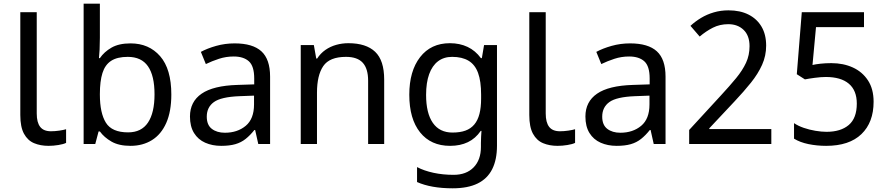

<svg xmlns="http://www.w3.org/2000/svg" viewBox="-20 -780 4808 1040"><path d="M243 10Q199 10 164.5 -4.5Q130 -19 110 -55.5Q90 -92 90 -157V-714H179V-165Q179 -117 197.5 -93Q216 -69 256 -69Q278 -69 301.5 -72.5Q325 -76 338 -80V-6Q324 1 296.5 5.5Q269 10 243 10Z M521 -575Q521 -541 519.5 -511.5Q518 -482 516 -465H521Q544 -499 584 -522Q624 -545 687 -545Q787 -545 847.5 -475.5Q908 -406 908 -268Q908 -176 880.5 -114Q853 -52 803 -21Q753 10 687 10Q624 10 584 -13Q544 -36 521 -68H514L496 0H433V-760H521ZM672 -472Q615 -472 582 -450.5Q549 -429 535 -384.5Q521 -340 521 -271V-267Q521 -168 553.5 -115.5Q586 -63 674 -63Q746 -63 781.5 -116Q817 -169 817 -269Q817 -370 781.5 -421Q746 -472 672 -472Z M1251 -545Q1349 -545 1396 -502Q1443 -459 1443 -365V0H1379L1362 -76H1358Q1335 -47 1310.5 -27.5Q1286 -8 1254.5 1Q1223 10 1178 10Q1130 10 1091.5 -7Q1053 -24 1031 -59.5Q1009 -95 1009 -149Q1009 -229 1072 -272.5Q1135 -316 1266 -320L1357 -323V-355Q1357 -422 1328 -448Q1299 -474 1246 -474Q1204 -474 1166 -461.5Q1128 -449 1095 -433L1068 -499Q1103 -518 1151 -531.5Q1199 -545 1251 -545ZM1277 -259Q1177 -255 1138.5 -227Q1100 -199 1100 -148Q1100 -103 1127.5 -82Q1155 -61 1198 -61Q1266 -61 1311 -98.5Q1356 -136 1356 -214V-262Z M1867 -546Q1963 -546 2012 -499.5Q2061 -453 2061 -349V0H1974V-343Q1974 -408 1945 -440Q1916 -472 1854 -472Q1765 -472 1731 -422Q1697 -372 1697 -278V0H1609V-536H1680L1693 -463H1698Q1716 -491 1742.5 -509.5Q1769 -528 1801 -537Q1833 -546 1867 -546Z M2417 -546Q2470 -546 2512.5 -526Q2555 -506 2585 -465H2590L2602 -536H2672V9Q2672 85 2646 136.5Q2620 188 2567 214Q2514 240 2432 240Q2374 240 2325.5 231.5Q2277 223 2239 206V125Q2277 145 2328 156Q2379 167 2437 167Q2506 167 2545.5 126.5Q2585 86 2585 16V-5Q2585 -17 2586 -39.5Q2587 -62 2588 -71H2584Q2556 -30 2514.5 -10Q2473 10 2418 10Q2314 10 2255.5 -63Q2197 -136 2197 -267Q2197 -395 2255.5 -470.5Q2314 -546 2417 -546ZM2429 -472Q2384 -472 2352.5 -448Q2321 -424 2304.5 -378Q2288 -332 2288 -266Q2288 -167 2324.5 -114.5Q2361 -62 2431 -62Q2472 -62 2501 -72.5Q2530 -83 2549 -105.5Q2568 -128 2577 -163Q2586 -198 2586 -246V-267Q2586 -340 2569.5 -385Q2553 -430 2518 -451Q2483 -472 2429 -472Z M3000 10Q2956 10 2921.5 -4.5Q2887 -19 2867 -55.5Q2847 -92 2847 -157V-714H2936V-165Q2936 -117 2954.5 -93Q2973 -69 3013 -69Q3035 -69 3058.5 -72.5Q3082 -76 3095 -80V-6Q3081 1 3053.5 5.5Q3026 10 3000 10Z M3393 -545Q3491 -545 3538 -502Q3585 -459 3585 -365V0H3521L3504 -76H3500Q3477 -47 3452.5 -27.5Q3428 -8 3396.5 1Q3365 10 3320 10Q3272 10 3233.5 -7Q3195 -24 3173 -59.5Q3151 -95 3151 -149Q3151 -229 3214 -272.5Q3277 -316 3408 -320L3499 -323V-355Q3499 -422 3470 -448Q3441 -474 3388 -474Q3346 -474 3308 -461.5Q3270 -449 3237 -433L3210 -499Q3245 -518 3293 -531.5Q3341 -545 3393 -545ZM3419 -259Q3319 -255 3280.5 -227Q3242 -199 3242 -148Q3242 -103 3269.5 -82Q3297 -61 3340 -61Q3408 -61 3453 -98.5Q3498 -136 3498 -214V-262Z M3713 -76 3884 -262Q3933 -315 3967.5 -357Q4002 -399 4021 -440Q4040 -481 4040 -530Q4040 -587 4008 -618Q3976 -649 3925 -649Q3879 -649 3841.5 -630Q3804 -611 3770 -582L3720 -640Q3746 -664 3777.5 -683Q3809 -702 3846.5 -713Q3884 -724 3926 -724Q3989 -724 4034.5 -701Q4080 -678 4105 -635.5Q4130 -593 4130 -533Q4130 -478 4108 -429Q4086 -380 4047.5 -332Q4009 -284 3959 -231L3822 -85V-81H4158V0H3713Z M4455 10Q4405 10 4359 0.5Q4313 -9 4281 -29V-113Q4303 -98 4333.5 -87.5Q4364 -77 4397 -71.5Q4430 -66 4457 -66Q4534 -66 4577.5 -103Q4621 -140 4621 -219Q4621 -290 4578 -326.5Q4535 -363 4453 -363Q4427 -363 4393.5 -358.5Q4360 -354 4340 -350L4296 -378L4323 -714H4660V-633H4400L4381 -428Q4397 -432 4424.5 -435Q4452 -438 4483 -438Q4548 -438 4599.5 -414.5Q4651 -391 4681.5 -344.5Q4712 -298 4712 -229Q4712 -117 4646 -53.5Q4580 10 4455 10Z"/></svg>

Font: lbangla25
Style: Book
Weight: 400
Designer: Jelle Bosma - Monotype Design Team
Foundry: Monotype Imaging Inc.
Version: Version 2.003